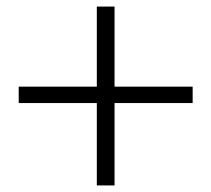

<svg xmlns="http://www.w3.org/2000/svg" viewBox="-20 -654 643 585"><path d="M567 -340V-390H329V-634H275V-390H37V-340H275V-89H329V-340Z"/></svg>

Font: Noto Serif SC
Style: Bold
Weight: 700
Designer: Ryoko NISHIZUKA 西塚涼子 (kana & ideographs); Frank Grießhammer (Latin, Greek & Cyrillic); Wenlong ZHANG 张文龙 (bopomofo); San
Foundry: Adobe
Version: Version 2.001;hotconv 1.1.0;makeotfexe 2.6.0